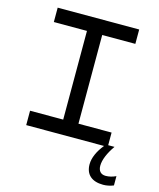

<svg xmlns="http://www.w3.org/2000/svg" viewBox="-128 -760 876 1058"><g transform="rotate(15 310.5 -231.0)"><path d="M533 -670H68V-588H257V-82H68V0H512C480 39 461 81 461 118C461 176 497 208 562 208C581 208 602 204 621 196V143C602 152 582 157 563 157C535 157 520 140 520 110C520 77 538 34 569 -10H533V-82H344V-588H533Z"/></g></svg>

Font: LT Wave Mono
Style: Regular
Weight: 400
Designer: Daniel Lyons
Version: Version 2.5 (Glyphs App)